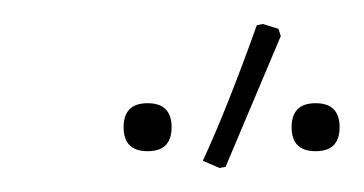

<svg xmlns="http://www.w3.org/2000/svg" viewBox="-20 -680 303 160"><path d="M163 -540 149 -546Q169 -589 194 -659L199 -660L212 -656L214 -650L168 -541ZM123 -574Q123 -554 103 -554Q83 -554 83 -574Q83 -594 103 -594Q123 -594 123 -574ZM263 -574Q263 -554 243 -554Q223 -554 223 -574Q223 -594 243 -594Q263 -594 263 -574Z"/></svg>

Font: Alegreya Sans Thin
Style: Italic
Weight: 100
Italic angle: -7°
Designer: Juan Pablo del Peral
Foundry: Huerta Tipografica
Version: Version 2.007